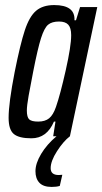

<svg xmlns="http://www.w3.org/2000/svg" viewBox="-20 -538 404 758"><path d="M364 -510 256 0Q230 20 205 59Q180 98 180 126Q180 153 212 153L226 152L216 196Q203 200 184 200Q151 200 135.5 183.5Q120 167 120 138Q120 107 142.5 69.5Q165 32 203 0H190L199 -58H193Q165 8 104 8Q55 8 34.5 -9Q14 -26 14 -73Q14 -131 38 -254Q60 -364 78 -418.5Q96 -473 122.5 -495.5Q149 -518 194 -518Q277 -518 274 -458H280L296 -510ZM261 -399Q261 -428 249.5 -440.5Q238 -453 213 -453Q185 -453 170 -440.5Q155 -428 142 -387.5Q129 -347 111 -255Q100 -200 93 -160Q86 -120 86 -102Q86 -75 95.5 -66.5Q105 -58 131 -58Q158 -58 174 -71Q190 -84 201 -116Q218 -165 239.5 -260.5Q261 -356 261 -399Z"/></svg>

Font: Saira Ultra Condensed Medium
Style: Italic
Weight: 500
Width: 1
Italic angle: -12°
Designer: Hector Gatti with collaboration of the Omnibus-Type team
Foundry: Omnibus-Type
Version: Version 1.001; ttfautohint (v1.8)